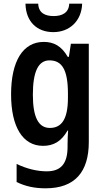

<svg xmlns="http://www.w3.org/2000/svg" viewBox="-20 -780 568 1040"><path d="M425 -760H355C353 -709 314 -693 271 -693C225 -693 189 -709 187 -760H118C120 -662 181 -606 269 -606C357 -606 422 -667 425 -760ZM217 -553C105 -553 40 -450 40 -269C40 -93 103 10 213 10C268 10 311 -12 346 -73H349C347 -50 346 -20 346 3V15C346 110 307 148 233 148C183 148 126 135 70 108V206C119 230 169 240 227 240C386 240 461 151 461 -11V-543H364L353 -472H347C313 -531 271 -553 217 -553ZM248 -453C316 -453 348 -402 348 -272V-250C348 -135 314 -87 250 -87C188 -87 158 -146 158 -267C158 -391 187 -453 248 -453Z"/></svg>

Font: Noto Sans Sinhala UI Condensed SemiBold
Style: Regular
Weight: 600
Width: 3
Designer: Jelle Bosma - Monotype Design Team
Foundry: Monotype Imaging Inc.
Version: Version 2.006